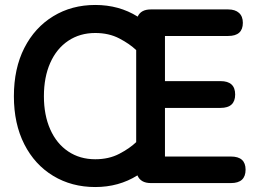

<svg xmlns="http://www.w3.org/2000/svg" viewBox="-20 -738 1046 774"><path d="M364 16Q269 16 194.5 -29Q120 -74 78 -156.5Q36 -239 36 -350Q36 -462 78 -544.5Q120 -627 194.5 -672.5Q269 -718 364 -718Q460 -718 535 -671Q548 -700 588 -700H900Q928 -700 943.5 -686Q959 -672 959 -646Q959 -593 900 -593H645V-411H869Q928 -411 928 -357Q928 -303 869 -303H645V-107H911Q970 -107 970 -54Q970 0 911 0H588Q547 0 534 -31Q459 16 364 16ZM529 -165V-536Q503 -561 461 -583Q419 -605 364 -605Q302 -605 255 -573.5Q208 -542 182.5 -484.5Q157 -427 157 -350Q157 -274 182.5 -216.5Q208 -159 255 -127.5Q302 -96 364 -96Q419 -96 461 -118Q503 -140 529 -165Z"/></svg>

Font: Zen Maru Gothic
Style: Bold
Weight: 700
Designer: Yoshimichi Ohira
Foundry: Positype
Version: Version 1.001